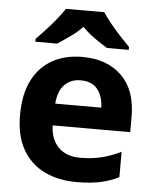

<svg xmlns="http://www.w3.org/2000/svg" viewBox="-54 -812 700 868"><g transform="rotate(5 295.5 -378.0)"><path d="M303 -556Q416 -556 482 -491.5Q548 -427 548 -308V-236H196Q198 -173 233.5 -137Q269 -101 332 -101Q385 -101 428 -111.5Q471 -122 517 -144V-29Q477 -9 432.5 0.5Q388 10 325 10Q243 10 180 -20.5Q117 -51 81 -113Q45 -175 45 -269Q45 -365 77.5 -428.5Q110 -492 168 -524Q226 -556 303 -556ZM304 -450Q261 -450 232.5 -422Q204 -394 199 -335H408Q407 -385 382 -417.5Q357 -450 304 -450ZM384 -766Q398 -744 420.5 -716.5Q443 -689 467 -663Q491 -637 509 -619V-606H410Q384 -622 353 -643.5Q322 -665 296 -692Q270 -665 240 -644Q210 -623 184 -606H85V-619Q104 -638 127.5 -663.5Q151 -689 173.5 -716.5Q196 -744 210 -766Z"/></g></svg>

Font: Noto IKEA Latin
Style: Bold
Weight: 700
Designer: Monotype Design Team
Foundry: Monotype Imaging Inc.
Version: Version 1.0